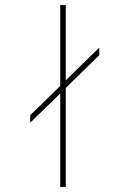

<svg xmlns="http://www.w3.org/2000/svg" viewBox="-20 -742 514 762"><path d="M241 0V-393L374 -523V-553L241 -423V-722H219V-401L100 -285V-255L219 -371V0Z"/></svg>

Font: Perun Thin
Style: Regular
Weight: 100
Foundry: Copyright (c) Stefan Peev, Context Ltd, 2016
Version: Version 1.089